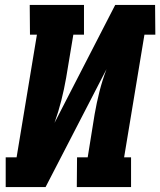

<svg xmlns="http://www.w3.org/2000/svg" viewBox="-20 -755 647 775"><path d="M3 0V-120H47L129 -615H101L100 -735H319V-615H276L247 -441Q239 -395 227.5 -349.5Q216 -304 200 -259L445 -735H606L607 -615H563L481 -120H509V0H290L291 -120H334L362 -294Q370 -340 381.5 -385.5Q393 -431 410 -476L164 0Z"/></svg>

Font: Iosevka Etoile Heavy
Style: Italic
Weight: 900
Italic angle: -9°
Designer: Belleve Invis
Foundry: Belleve Invis
Version: Version 22.1.2; ttfautohint (v1.8.4)